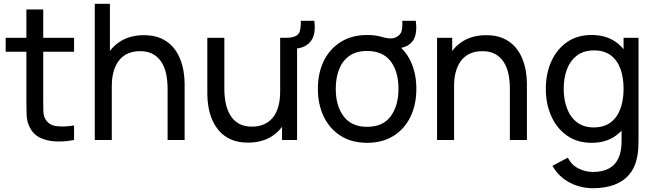

<svg xmlns="http://www.w3.org/2000/svg" viewBox="-20 -740 3466 1015"><path d="M371.5 0Q323.5 9.5 276.8 7.8Q230 6 193.5 -11.2Q157 -28.5 138 -65Q122 -97 120.8 -129.8Q119.5 -162.5 119.5 -204V-690H208.5V-208Q208.5 -175 209.2 -151.5Q210 -128 219.5 -111Q237.5 -79 276.8 -73.5Q316 -68 371.5 -76.5ZM10 -466.5V-540H371.5V-466.5Z M866 0V-270.5Q866 -309 859.2 -344.5Q852.5 -380 835.8 -408.2Q819 -436.5 790.8 -453Q762.5 -469.5 719.5 -469.5Q686 -469.5 658.8 -458.2Q631.5 -447 612 -424Q592.5 -401 581.8 -366.2Q571 -331.5 571 -284.5L512.5 -302.5Q512.5 -381 540.8 -437.2Q569 -493.5 620.2 -523.8Q671.5 -554 741 -554Q793.5 -554 830.5 -537.5Q867.5 -521 892 -493.8Q916.5 -466.5 930.5 -432.8Q944.5 -399 950.2 -364.2Q956 -329.5 956 -298.5V0ZM481 0V-720H561V-322.5H571V0Z M1570 -630H1641.5Q1648 -584.5 1638.2 -552Q1628.5 -519.5 1599.5 -500.5Q1574 -484.5 1541.8 -483.5Q1509.5 -482.5 1479 -486.5V-540Q1490 -540.5 1501 -540.5Q1512 -540.5 1523 -543Q1558.5 -550 1565 -575.8Q1571.5 -601.5 1570 -630ZM1291 14Q1239 14 1201.8 -2.5Q1164.5 -19 1140 -46.5Q1115.5 -74 1101.5 -107.5Q1087.5 -141 1081.8 -176Q1076 -211 1076 -241.5V-540H1166V-269.5Q1166 -231.5 1173 -196Q1180 -160.5 1196.8 -132Q1213.5 -103.5 1241.8 -87Q1270 -70.5 1312.5 -70.5Q1346 -70.5 1373.5 -82Q1401 -93.5 1420.5 -116.2Q1440 -139 1450.5 -174Q1461 -209 1461 -255.5L1519.5 -237.5Q1519.5 -159.5 1491.2 -103Q1463 -46.5 1411.8 -16.2Q1360.5 14 1291 14ZM1471 0V-144.5H1461V-540H1550.5V0Z M2106.5 -630H2178Q2184.5 -584.5 2175.2 -551.2Q2166 -518 2135.5 -499.5Q2109.5 -485 2071.2 -484Q2033 -483 2001 -503V-544Q2025 -537.5 2041.8 -536.8Q2058.5 -536 2073 -543Q2099.5 -555.5 2104 -579.2Q2108.5 -603 2106.5 -630ZM1920.5 15Q1840 15 1781.8 -21.5Q1723.5 -58 1692 -122.5Q1660.5 -187 1660.5 -270.5Q1660.5 -355.5 1692.5 -419.5Q1724.5 -483.5 1783 -519.2Q1841.5 -555 1920.5 -555Q2001.5 -555 2060 -518.8Q2118.5 -482.5 2149.8 -418.2Q2181 -354 2181 -270.5Q2181 -186 2149.5 -121.8Q2118 -57.5 2059.5 -21.2Q2001 15 1920.5 15ZM1920.5 -69.5Q2004.5 -69.5 2045.5 -125.5Q2086.5 -181.5 2086.5 -270.5Q2086.5 -362 2045 -416.2Q2003.5 -470.5 1920.5 -470.5Q1864 -470.5 1827.5 -445Q1791 -419.5 1773 -374.5Q1755 -329.5 1755 -270.5Q1755 -179.5 1797 -124.5Q1839 -69.5 1920.5 -69.5Z M2675.5 0V-270.5Q2675.5 -309 2668.8 -344.5Q2662 -380 2645.2 -408.2Q2628.5 -436.5 2600.2 -453Q2572 -469.5 2529 -469.5Q2495.5 -469.5 2468.2 -458.2Q2441 -447 2421.5 -424Q2402 -401 2391.2 -366.2Q2380.5 -331.5 2380.5 -284.5L2322 -302.5Q2322 -381 2350.2 -437.2Q2378.5 -493.5 2429.8 -523.8Q2481 -554 2550.5 -554Q2603 -554 2640 -537.5Q2677 -521 2701.5 -493.8Q2726 -466.5 2740 -432.8Q2754 -399 2759.8 -364.2Q2765.5 -329.5 2765.5 -298.5V0ZM2290.5 0V-540H2370.5V-395.5H2380.5V0Z M3114 255Q3071.5 255 3031 242Q2990.5 229 2956.8 202.8Q2923 176.5 2900.5 136.5L2982 93.5Q3002 133 3038.8 151Q3075.5 169 3114.5 169Q3166 169 3200 150.2Q3234 131.5 3250.2 94.5Q3266.5 57.5 3266 2.5V-145H3276.5V-540H3355.5V3.5Q3355.5 25.5 3354.2 46Q3353 66.5 3349 86.5Q3338.5 144 3307.5 181.2Q3276.5 218.5 3227.5 236.8Q3178.5 255 3114 255ZM3107.5 15Q3032 15 2978 -22.8Q2924 -60.5 2894.8 -125Q2865.5 -189.5 2865.5 -270.5Q2865.5 -351.5 2894.8 -416Q2924 -480.5 2978 -517.8Q3032 -555 3107 -555Q3183.5 -555 3235.5 -518Q3287.5 -481 3314.2 -416.5Q3341 -352 3341 -270.5Q3341 -190 3314.2 -125.2Q3287.5 -60.5 3235.5 -22.8Q3183.5 15 3107.5 15ZM3118.5 -66.5Q3173 -66.5 3208 -92.8Q3243 -119 3259.8 -165.2Q3276.5 -211.5 3276.5 -270.5Q3276.5 -330.5 3259.8 -376.2Q3243 -422 3208.5 -447.8Q3174 -473.5 3121 -473.5Q3066 -473.5 3030.2 -446.5Q2994.5 -419.5 2977.2 -373.5Q2960 -327.5 2960 -270.5Q2960 -213 2977.5 -166.8Q2995 -120.5 3030.2 -93.5Q3065.5 -66.5 3118.5 -66.5Z"/></svg>

Font: Manrope ExtraLight Medium
Style: Regular
Weight: 500
Version: Version 4.504